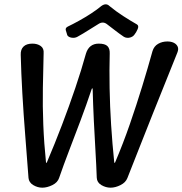

<svg xmlns="http://www.w3.org/2000/svg" viewBox="-20 -869 845 889"><path d="M176 0Q154 0 134 -12Q114 -24 112 -45Q105 -140 97 -240Q89 -340 83.5 -436Q78 -532 76 -615Q75 -640 89 -653.5Q103 -667 130 -667Q153 -667 168.5 -656Q184 -645 182 -622Q180 -546 178.5 -462Q177 -378 180.5 -291Q184 -204 193 -117Q193 -115 194.5 -115Q196 -115 197 -117Q234 -204 267 -290.5Q300 -377 328.5 -461Q357 -545 378 -621Q385 -644 400 -655.5Q415 -667 437 -667Q466 -667 477.5 -655.5Q489 -644 488 -621Q486 -545 487.5 -461Q489 -377 494.5 -290.5Q500 -204 509 -117Q509 -115 510.5 -115Q512 -115 513 -117Q550 -204 581 -293.5Q612 -383 638.5 -469.5Q665 -556 686 -632Q693 -655 712 -666Q731 -677 755 -677Q772 -677 784.5 -671Q797 -665 802.5 -653.5Q808 -642 801 -625Q776 -562 747 -490.5Q718 -419 688 -343.5Q658 -268 628 -192Q598 -116 570 -45Q562 -24 538 -12Q514 0 492 0Q470 0 449.5 -12Q429 -24 428 -46Q426 -104 422 -170.5Q418 -237 414.5 -310Q411 -383 409 -458Q409 -460 408 -460Q407 -460 405 -458Q380 -383 352.5 -310Q325 -237 299.5 -170.5Q274 -104 254 -46Q247 -24 222.5 -12Q198 0 176 0ZM614 -756Q624 -750 617.5 -734.5Q611 -719 602 -708L601 -707Q596 -700 586.5 -696.5Q577 -693 568 -694Q559 -695 553 -699Q531 -714 512.5 -728.5Q494 -743 474 -758Q456 -771 436 -758Q411 -743 388.5 -728.5Q366 -714 339 -699Q327 -692 311.5 -694.5Q296 -697 291 -707V-708Q287 -719 284.5 -729.5Q282 -740 294 -746Q317 -757 346 -773Q375 -789 402.5 -807Q430 -825 449 -841Q460 -849 469.5 -849Q479 -849 487 -841Q516 -817 550 -795Q584 -773 614 -756Z"/></svg>

Font: Winky Sans
Style: Italic
Weight: 400
Italic angle: -8.97852°
Designer: Simon Atzbach
Foundry: typofactur
Version: Version 1.205